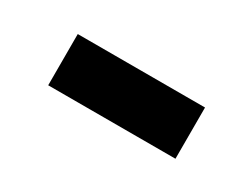

<svg xmlns="http://www.w3.org/2000/svg" viewBox="-27 -427 458 349"><g transform="rotate(30 202.0 -252.5)"><path d="M69.8 -306.2H336.9V-198.7H69.8Z"/></g></svg>

Font: DavidDev Light
Style: Regular
Weight: 300
Designer: David.dev
Foundry: David.dev
Version: Version 1.001;FEAKit 1.0